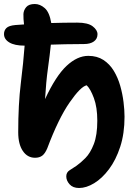

<svg xmlns="http://www.w3.org/2000/svg" viewBox="-28 -780 679 959"><path d="M367 159Q336 159 319.5 140.5Q303 122 303 101Q303 81 319.5 70.5Q336 60 354 48Q374 34 398.5 9.5Q423 -15 440.5 -60Q458 -105 458 -177Q458 -244 441 -290Q424 -336 405 -354Q375 -348 319.5 -268Q264 -188 208 -39Q197 -13 183 -2.5Q169 8 147 8Q109 8 86 -26Q63 -60 63 -119Q63 -259 76 -364.5Q89 -470 95 -552Q45 -552 18.5 -568Q-8 -584 -8 -610Q-8 -628 4 -640Q16 -652 49 -655Q70 -657 92 -658Q90 -672 89.5 -684.5Q89 -697 89 -710Q90 -729 103 -744.5Q116 -760 146 -760Q172 -760 195.5 -739.5Q219 -719 228 -665Q291 -667 358 -667Q411 -667 435 -648.5Q459 -630 459 -609Q459 -586 441 -573Q423 -560 391 -560Q339 -560 298.5 -559Q258 -558 226 -557Q221 -507 211.5 -439Q202 -371 197 -285Q251 -401 304.5 -451Q358 -501 413 -501Q457 -501 488.5 -480.5Q520 -460 540.5 -426Q561 -392 572.5 -351.5Q584 -311 589 -270.5Q594 -230 594 -197Q594 -113 572.5 -47Q551 19 516.5 65Q482 111 442.5 135Q403 159 367 159Z"/></svg>

Font: Shantell Sans Normal
Style: Regular
Weight: 600
Designer: Stephen Nixon, Anya Danilova, Shantell Martin
Foundry: Arrow Type
Version: Version 1.009;[a7da0bfa3]